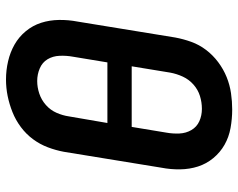

<svg xmlns="http://www.w3.org/2000/svg" viewBox="-97 -689 794 640"><g transform="rotate(-90 300.0 -369.0)"><path d="M255 8Q224 8 193.5 2.5Q163 -3 137.5 -17.5Q112 -32 93 -55Q74 -78 65 -106Q56 -134 55.5 -165.5Q55 -197 61 -228L114 -553Q119 -580 129 -606.5Q139 -633 156 -656Q173 -679 196.5 -696.5Q220 -714 246.5 -724.5Q273 -735 300 -740.5Q327 -746 355 -746Q386 -746 416 -739Q446 -732 471.5 -717.5Q497 -703 516 -680Q535 -657 544 -629Q553 -601 553.5 -569.5Q554 -538 548 -507L495 -182Q490 -155 480.5 -128.5Q471 -102 453.5 -79Q436 -56 412.5 -38.5Q389 -21 363 -10.5Q337 0 309.5 4Q282 8 255 8ZM210 -408H412L431 -523Q435 -545 434 -567.5Q433 -590 422.5 -607.5Q412 -625 392 -633.5Q372 -642 350 -642Q329 -642 308 -635Q287 -628 270 -613Q253 -598 244 -577.5Q235 -557 232 -536ZM257 -93Q279 -93 300 -99.5Q321 -106 338 -121Q355 -136 364.5 -156.5Q374 -177 378 -199L399 -327H197L178 -212Q174 -190 175 -168Q176 -146 186.5 -128Q197 -110 216 -101.5Q235 -93 257 -93Z"/></g></svg>

Font: Iosevka Curly Slab ExObl
Style: Bold
Weight: 700
Width: 7
Italic angle: -9°
Monospace: yes
Designer: Belleve Invis
Foundry: Belleve Invis
Version: Version 11.0.0; ttfautohint (v1.8.3)